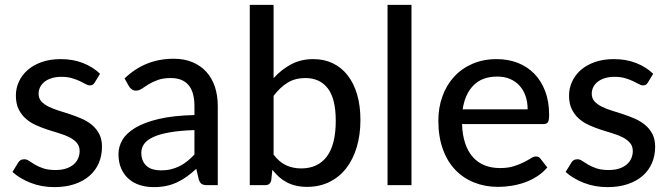

<svg xmlns="http://www.w3.org/2000/svg" viewBox="-20 -758 2739 786"><path d="M368 -420.5Q364 -414 359.5 -411.2Q355 -408.5 348 -408.5Q340 -408.5 330.2 -414Q320.5 -419.5 306.8 -426Q293 -432.5 274.5 -438Q256 -443.5 230.5 -443.5Q209.5 -443.5 192.2 -438.2Q175 -433 163 -423.8Q151 -414.5 144.5 -401.8Q138 -389 138 -374.5Q138 -355.5 149.2 -343Q160.5 -330.5 178.8 -321.5Q197 -312.5 220.2 -305.2Q243.5 -298 267.8 -290Q292 -282 315.2 -271.8Q338.5 -261.5 356.8 -246.2Q375 -231 386.2 -209.5Q397.5 -188 397.5 -157Q397.5 -121.5 384.8 -91.2Q372 -61 347.2 -39Q322.5 -17 286 -4.5Q249.5 8 202.5 8Q150 8 105.5 -9.5Q61 -27 31 -54L54 -91.5Q58 -98.5 64 -102.2Q70 -106 80 -106Q89.5 -106 99.5 -99Q109.5 -92 123.5 -83.8Q137.5 -75.5 157.5 -68.8Q177.5 -62 207.5 -62Q232.5 -62 251 -68.2Q269.5 -74.5 281.8 -85.2Q294 -96 300 -110Q306 -124 306 -139.5Q306 -159.5 294.8 -172.8Q283.5 -186 265.2 -195.5Q247 -205 223.5 -212Q200 -219 175.5 -227Q151 -235 127.5 -245.5Q104 -256 85.8 -272Q67.5 -288 56.2 -311Q45 -334 45 -367Q45 -396.5 57.2 -423.5Q69.5 -450.5 92.8 -471Q116 -491.5 150.2 -503.8Q184.5 -516 228.5 -516Q279 -516 319.8 -500Q360.5 -484 389.5 -456Z M776 -225.5Q716.5 -223.5 675 -216.2Q633.5 -209 607.5 -197Q581.5 -185 570 -168.8Q558.5 -152.5 558.5 -132.5Q558.5 -113.5 564.8 -99.8Q571 -86 581.8 -77.2Q592.5 -68.5 607 -64.5Q621.5 -60.5 638.5 -60.5Q661 -60.5 679.8 -65Q698.5 -69.5 715 -77.8Q731.5 -86 746.5 -98Q761.5 -110 776 -125.5ZM490 -437Q532.5 -477.5 582.2 -497.5Q632 -517.5 691.5 -517.5Q735 -517.5 768.5 -503.2Q802 -489 825 -463.5Q848 -438 859.8 -402.5Q871.5 -367 871.5 -324V0H828Q813.5 0 806 -4.8Q798.5 -9.5 794 -22.5L783.5 -67Q764 -49 745 -35.2Q726 -21.5 705.2 -11.8Q684.5 -2 661 3Q637.5 8 609 8Q579 8 552.8 -0.2Q526.5 -8.5 507 -25.5Q487.5 -42.5 476.2 -68Q465 -93.5 465 -127.5Q465 -157.5 481.2 -185.2Q497.5 -213 534.2 -235Q571 -257 630.2 -271Q689.5 -285 776 -287V-324Q776 -381.5 751.5 -410Q727 -438.5 679.5 -438.5Q647.5 -438.5 625.8 -430.5Q604 -422.5 588.2 -412.8Q572.5 -403 560.8 -395Q549 -387 536.5 -387Q526.5 -387 519.2 -392.5Q512 -398 507.5 -405.5Z M1100 -125Q1124 -93.5 1152 -81Q1180 -68.5 1213 -68.5Q1281 -68.5 1317.8 -117Q1354.5 -165.5 1354.5 -263.5Q1354.5 -354 1322 -396.2Q1289.5 -438.5 1230 -438.5Q1188 -438.5 1157.2 -419.5Q1126.5 -400.5 1100 -365.5ZM1100 -438Q1131.5 -473 1171.5 -494.5Q1211.5 -516 1262.5 -516Q1307 -516 1342.8 -498.8Q1378.5 -481.5 1403.5 -449.2Q1428.5 -417 1442 -371Q1455.5 -325 1455.5 -267Q1455.5 -205.5 1440.2 -155Q1425 -104.5 1396.8 -68.5Q1368.5 -32.5 1328 -12.8Q1287.5 7 1237 7Q1212.5 7 1192 2.2Q1171.5 -2.5 1154.2 -11.5Q1137 -20.5 1122.5 -33.5Q1108 -46.5 1095 -63L1090.5 -20.5Q1086.5 0 1065.5 0H1002.5V-738H1100Z M1664.5 -738V0H1566.5V-738Z M2140 -310.5Q2140 -339.5 2131.8 -364Q2123.5 -388.5 2107.5 -406.5Q2091.5 -424.5 2068.5 -434.5Q2045.5 -444.5 2015.5 -444.5Q1954 -444.5 1918.8 -409Q1883.5 -373.5 1874 -310.5ZM2220.5 -72.5Q2202.5 -51.5 2179 -36.2Q2155.5 -21 2129 -11.5Q2102.5 -2 2074.2 2.5Q2046 7 2018.5 7Q1966 7 1921.2 -10.8Q1876.5 -28.5 1843.8 -62.8Q1811 -97 1792.8 -147.8Q1774.5 -198.5 1774.5 -264.5Q1774.5 -317.5 1791 -363.2Q1807.5 -409 1838.2 -443Q1869 -477 1913.5 -496.5Q1958 -516 2013.5 -516Q2060 -516 2099.2 -500.8Q2138.5 -485.5 2167 -456.5Q2195.5 -427.5 2211.8 -385Q2228 -342.5 2228 -288Q2228 -265.5 2223 -257.8Q2218 -250 2204.5 -250H1871.5Q1873 -204.5 1884.5 -170.8Q1896 -137 1916.2 -114.5Q1936.5 -92 1964.5 -81Q1992.5 -70 2027 -70Q2059.5 -70 2083.2 -77.5Q2107 -85 2124.2 -93.8Q2141.5 -102.5 2153.2 -110Q2165 -117.5 2174 -117.5Q2186 -117.5 2192.5 -108.5Z M2632.5 -420.5Q2628.5 -414 2624 -411.2Q2619.5 -408.5 2612.5 -408.5Q2604.5 -408.5 2594.8 -414Q2585 -419.5 2571.2 -426Q2557.5 -432.5 2539 -438Q2520.5 -443.5 2495 -443.5Q2474 -443.5 2456.8 -438.2Q2439.5 -433 2427.5 -423.8Q2415.5 -414.5 2409 -401.8Q2402.5 -389 2402.5 -374.5Q2402.5 -355.5 2413.8 -343Q2425 -330.5 2443.2 -321.5Q2461.5 -312.5 2484.8 -305.2Q2508 -298 2532.2 -290Q2556.5 -282 2579.8 -271.8Q2603 -261.5 2621.2 -246.2Q2639.5 -231 2650.8 -209.5Q2662 -188 2662 -157Q2662 -121.5 2649.2 -91.2Q2636.5 -61 2611.8 -39Q2587 -17 2550.5 -4.5Q2514 8 2467 8Q2414.5 8 2370 -9.5Q2325.5 -27 2295.5 -54L2318.5 -91.5Q2322.5 -98.5 2328.5 -102.2Q2334.5 -106 2344.5 -106Q2354 -106 2364 -99Q2374 -92 2388 -83.8Q2402 -75.5 2422 -68.8Q2442 -62 2472 -62Q2497 -62 2515.5 -68.2Q2534 -74.5 2546.2 -85.2Q2558.5 -96 2564.5 -110Q2570.5 -124 2570.5 -139.5Q2570.5 -159.5 2559.2 -172.8Q2548 -186 2529.8 -195.5Q2511.5 -205 2488 -212Q2464.5 -219 2440 -227Q2415.5 -235 2392 -245.5Q2368.5 -256 2350.2 -272Q2332 -288 2320.8 -311Q2309.5 -334 2309.5 -367Q2309.5 -396.5 2321.8 -423.5Q2334 -450.5 2357.2 -471Q2380.5 -491.5 2414.8 -503.8Q2449 -516 2493 -516Q2543.5 -516 2584.2 -500Q2625 -484 2654 -456Z"/></svg>

Font: LatoLatin Medium
Style: Regular
Weight: 500
Designer: Lukasz Dziedzic with Adam Twardoch and Botio Nikoltchev
Foundry: tyPoland Lukasz Dziedzic
Version: Version 2.015; 2015-08-06; http://www.latofonts.com/